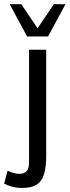

<svg xmlns="http://www.w3.org/2000/svg" viewBox="-40 -740 337 929"><path d="M67.4 169.4Q41.5 169.4 18.8 163.3Q-3.9 157.2 -20 148.4L-3.4 86.4Q8.8 91.3 23.2 96.2Q37.6 101.1 54.2 101.1Q75.2 101.1 87.9 89.1Q100.6 77.1 100.6 44.4V-499.5H183.6V11.7Q183.6 67.4 173.3 102.1Q163.1 136.7 137.7 153.1Q112.3 169.4 67.4 169.4ZM91.3 -563.5 6.8 -719.7H63L141.6 -603L220.7 -719.7H276.9L192.4 -563.5Z"/></svg>

Font: Pontano Sans
Style: Regular
Weight: 400
Designer: Vernon Adams
Foundry: Vernon Adams
Version: Version 2.001